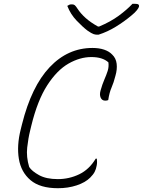

<svg xmlns="http://www.w3.org/2000/svg" viewBox="-20 -973 754 1013"><path d="M286 20Q191 20 141 -22.5Q91 -65 79.5 -135Q68 -205 89 -289L96 -317Q146 -517 242 -618.5Q338 -720 468 -720Q503 -720 529.5 -711Q556 -702 572 -685Q592 -666 595.5 -636.5Q599 -607 589 -573Q580 -537 568.5 -511Q557 -485 551 -445Q545 -442 535 -442Q518 -442 511 -458Q504 -474 511 -497Q520 -529 530.5 -553Q541 -577 548 -598.5Q555 -620 552 -644Q521 -672 462 -672Q402 -672 341.5 -637.5Q281 -603 229.5 -523.5Q178 -444 145 -309L139 -284Q129 -244 123.5 -194.5Q118 -145 134 -92Q148 -70 186 -49Q224 -28 285 -28Q345 -28 398 -53.5Q451 -79 485 -136H491Q492 -128 492 -118Q492 -108 490 -99Q487 -81 479.5 -66.5Q472 -52 456 -36Q430 -10 384.5 5Q339 20 286 20ZM500 -790H491Q484 -790 474 -793Q464 -796 441 -812Q416 -831 384 -864.5Q352 -898 335 -942Q343 -947 347 -948.5Q351 -950 360 -950Q369 -950 374.5 -945.5Q380 -941 389 -927Q406 -901 432.5 -877.5Q459 -854 497 -833H503Q563 -858 606.5 -890Q650 -922 679 -953H691Q706 -953 710.5 -949Q715 -945 713 -937Q712 -932 702.5 -919.5Q693 -907 672 -890Q635 -859 591 -832Q547 -805 500 -790Z"/></svg>

Font: Recursive Mn Csl St Lt
Style: Italic
Weight: 300
Italic angle: -15°
Monospace: yes
Version: Version 1.079;hotconv 1.0.112;makeotfexe 2.5.65598; ttfautoh